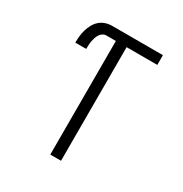

<svg xmlns="http://www.w3.org/2000/svg" viewBox="-171 -863 942 991"><g transform="rotate(30 300.0 -367.5)"><path d="M268 0V-677H211Q200 -677 190 -670.5Q180 -664 174 -654Q168 -644 164.5 -633Q161 -622 159 -611Q157 -600 156.5 -588.5Q156 -577 156 -565H91Q91 -585 93 -604.5Q95 -624 100.5 -642.5Q106 -661 115.5 -678.5Q125 -696 139.5 -709Q154 -722 173 -728.5Q192 -735 211 -735H515V-677H332V0Z"/></g></svg>

Font: Iosevka Aile Light
Style: Regular
Weight: 300
Designer: Belleve Invis
Foundry: Belleve Invis
Version: Version 27.3.5; ttfautohint (v1.8.4)